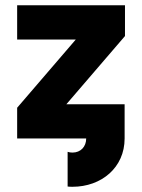

<svg xmlns="http://www.w3.org/2000/svg" viewBox="-20 -528 542 732"><path d="M237.8 50.8V183.1C243.7 184.1 250 184.1 256.3 184.1C366.7 184.1 455.1 110.8 455.1 0V-130.4H232.9L456.5 -390.6V-507.8H45.4V-377.4H269L45.4 -117.2V0H308.6C308.6 31.2 287.6 53.7 256.3 53.7C249.5 53.7 243.2 52.7 237.8 50.8Z"/></svg>

Font: Giphurs ExtraBold
Style: Regular
Weight: 800
Version: Version 1.000